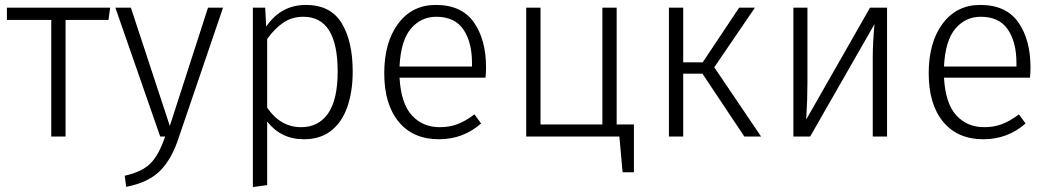

<svg xmlns="http://www.w3.org/2000/svg" viewBox="-20 -554 4259 779"><path d="M246 0H188V-473H8V-523H427L420 -473H246Z M492 204 486 159Q557 143 591 108.5Q625 74 650 0H630L448 -523H511L669 -43L824 -523H885L706 2Q677 92 629 139.5Q581 187 492 204Z M1006 205V-523H1056L1060 -446Q1120 -534 1221 -534Q1321 -534 1366 -460.5Q1411 -387 1411 -264Q1411 -183 1389.5 -121Q1368 -59 1324 -24Q1280 11 1213 11Q1120 11 1064 -61V197ZM1202 -38Q1272 -38 1311 -93.5Q1350 -149 1350 -264Q1350 -486 1211 -486Q1165 -486 1130 -462.5Q1095 -439 1064 -396V-117Q1118 -38 1202 -38Z M1761 11Q1656 11 1597.5 -60Q1539 -131 1539 -257Q1539 -382 1595.5 -458Q1652 -534 1748 -534Q1853 -534 1902.5 -463.5Q1952 -393 1952 -281Q1952 -259 1950 -239H1601Q1607 -134 1651 -86Q1695 -38 1764 -38Q1803 -38 1835.5 -50Q1868 -62 1905 -90L1932 -53Q1859 11 1761 11ZM1895 -284V-299Q1895 -383 1860 -434.5Q1825 -486 1750 -486Q1688 -486 1647 -437.5Q1606 -389 1601 -284Z M2552 145H2506L2493 0H2115V-523H2173V-49H2424V-523H2482V-49H2552Z M3068 0H3000L2830 -255H2752V0H2694V-523H2752V-301H2831L2979 -523H3043L2878 -281Z M3579 0H3521V-324Q3521 -376 3528 -456L3267 0H3199V-523H3256V-216Q3256 -149 3251 -69L3510 -523H3579Z M3970 11Q3865 11 3806.5 -60Q3748 -131 3748 -257Q3748 -382 3804.5 -458Q3861 -534 3957 -534Q4062 -534 4111.5 -463.5Q4161 -393 4161 -281Q4161 -259 4159 -239H3810Q3816 -134 3860 -86Q3904 -38 3973 -38Q4012 -38 4044.5 -50Q4077 -62 4114 -90L4141 -53Q4068 11 3970 11ZM4104 -284V-299Q4104 -383 4069 -434.5Q4034 -486 3959 -486Q3897 -486 3856 -437.5Q3815 -389 3810 -284Z"/></svg>

Font: Trujillo Light
Style: Regular
Weight: 300
Designer: Fira Sans original fonts by bBox Type GmbH, Carrois Corporate GbR, & Edenspiekermann AG / Changes by Cristiano Sobral
Foundry: Fira Sans original fonts by bBox Type GmbH, Carrois Corporate GbR, & Edenspiekermann AG / Changes by Cristiano Sobral
Version: Version 4.301;July 28, 2020;FontCreator 13.0.0.2655 64-bit